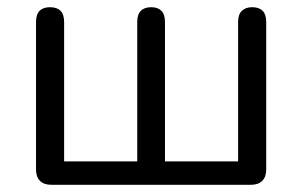

<svg xmlns="http://www.w3.org/2000/svg" viewBox="-20 -513 839 533"><path d="M122 0Q102 0 91 -11Q80 -22 80 -42V-452Q80 -473 90 -483Q100 -493 119 -493Q138 -493 148 -483Q158 -473 158 -452V-65H361V-452Q361 -473 371 -483Q381 -493 400 -493Q418 -493 428 -483Q438 -473 438 -452V-65H641V-452Q641 -473 651.5 -483Q662 -493 680 -493Q699 -493 709 -483Q719 -473 719 -452V-42Q719 -22 708 -11Q697 0 677 0Z"/></svg>

Font: Nunito
Style: Regular
Weight: 400
Designer: Vernon Adams
Foundry: Vernon Adams
Version: Version 3.602